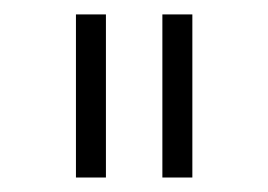

<svg xmlns="http://www.w3.org/2000/svg" viewBox="-20 -737 375 269"><path d="M207.5 -716.8H249.5V-488.3H207.5ZM86.4 -716.8H128.4V-488.3H86.4Z"/></svg>

Font: DavidDev Light
Style: Regular
Weight: 300
Designer: David.dev
Foundry: David.dev
Version: Version 1.001;FEAKit 1.0